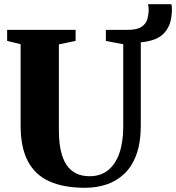

<svg xmlns="http://www.w3.org/2000/svg" viewBox="-20 -885 838 913"><path d="M384 8Q283.5 8 215.2 -22.5Q147 -53 112.5 -118.5Q78 -184 78 -288.5V-675L14 -690.5V-743H339.5V-690.5L260 -674V-265.5Q260 -210.5 269 -169.5Q278 -128.5 296.2 -101.2Q314.5 -74 341.8 -60.5Q369 -47 406 -47Q458 -47 493.8 -75.5Q529.5 -104 547.8 -157Q566 -210 566 -283V-674.5L483.5 -690.5V-743H585.5Q633 -743 654.2 -758.2Q675.5 -773.5 681.2 -795.8Q687 -818 687 -839Q687 -848.5 686 -854.5Q685 -860.5 683.5 -865H795Q796 -860 796.8 -854.5Q797.5 -849 797.5 -843.5Q797.5 -798.5 786 -769Q774.5 -739.5 754.2 -721.5Q734 -703.5 707.2 -695Q680.5 -686.5 649.5 -684V-289.5Q649.5 -208 629 -151.2Q608.5 -94.5 572 -59.5Q535.5 -24.5 487.5 -8.2Q439.5 8 384 8Z"/></svg>

Font: Merriweather 60pt Black
Style: Regular
Weight: 900
Version: Version 2.100